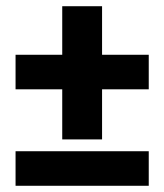

<svg xmlns="http://www.w3.org/2000/svg" viewBox="-20 -627 528 617"><path d="M308 -451H458V-340H308V-179H180V-340H30V-451H180V-607H308ZM458 -30H30V-141H458Z"/></svg>

Font: Akshar SemiBold
Style: Regular
Weight: 600
Designer: Tall Chai
Foundry: Tall Chai
Version: Version 1.000